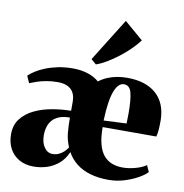

<svg xmlns="http://www.w3.org/2000/svg" viewBox="-89 -903 957 1000"><g transform="rotate(10 389.0 -403.5)"><path d="M153.5 11.5Q109.5 11.5 77 -7Q44.5 -25.5 27 -58.2Q9.5 -91 9.5 -134.5Q9.5 -183 35.2 -216.2Q61 -249.5 103 -269.8Q145 -290 195.8 -299Q246.5 -308 296.5 -308.5V-355.5Q296.5 -385 285.8 -404.5Q275 -424 254 -433.8Q233 -443.5 203 -443.5Q170 -443.5 141.8 -438.2Q113.5 -433 92.2 -425.5Q71 -418 56 -412L39.5 -449Q51.5 -461 72.2 -474.5Q93 -488 122.2 -500Q151.5 -512 188.5 -519.8Q225.5 -527.5 269.5 -527.5Q311 -527.5 347 -516Q383 -504.5 407 -483Q426 -498 449.8 -508.2Q473.5 -518.5 500 -523.5Q526.5 -528.5 555 -528.5Q653.5 -528.5 708.2 -480Q763 -431.5 764.5 -341Q764.5 -307 762.5 -286Q760.5 -265 756.5 -253.5H473Q473 -201 482.5 -164.5Q492 -128 510.2 -106Q528.5 -84 554.2 -74Q580 -64 612 -64Q642 -64 677.8 -73.5Q713.5 -83 735 -98.5L750.5 -64.5Q737 -49 706 -31.2Q675 -13.5 634.5 -0.8Q594 12 549.5 12Q495 12 452.2 -0.8Q409.5 -13.5 379 -37.8Q348.5 -62 330 -96Q313.5 -57.5 286 -34Q258.5 -10.5 224.5 0.5Q190.5 11.5 153.5 11.5ZM472 -288 592.5 -293.5Q593 -307 593 -320.5Q593 -334 593.5 -347.5Q593.5 -419 584 -455.8Q574.5 -492.5 544 -492.5Q530 -492.5 517.8 -481.5Q505.5 -470.5 495.8 -446.2Q486 -422 480 -383Q474 -344 472 -288ZM240.5 -70Q257.5 -70 272.2 -76.8Q287 -83.5 298.8 -94.5Q310.5 -105.5 319 -118.5Q303.5 -155.5 300 -191.5Q296.5 -227.5 296.5 -272.5Q264 -272.5 241.2 -263.8Q218.5 -255 204.8 -239.5Q191 -224 184.8 -203.5Q178.5 -183 178.5 -159Q178.5 -119.5 195.8 -94.8Q213 -70 240.5 -70ZM381 -569 354.5 -592 496 -819 595.5 -733.5Q577.5 -709 552 -684Q526.5 -659 497 -636.2Q467.5 -613.5 438 -595.8Q408.5 -578 382 -569Z"/></g></svg>

Font: Merriweather 120pt Black
Style: Regular
Weight: 900
Designer: Eben Sorkin
Foundry: Eben Sorkin
Version: Version 2.100